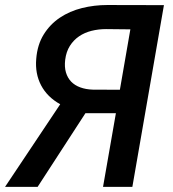

<svg xmlns="http://www.w3.org/2000/svg" viewBox="-68 -731 675 751"><path d="M335 0 385.3 -288.1H266.1L79.1 0H-48.3L167.5 -323.2Q116.7 -351.6 92.8 -397.2Q68.8 -442.9 73.7 -500.5Q78.1 -556.2 103 -596.2Q127.9 -636.2 166.3 -661.9Q204.6 -687.5 252.7 -699.5Q300.8 -711.4 351.6 -711.4L573.2 -710.9L449.7 0ZM187 -497.1Q183.6 -469.2 189.9 -447.8Q196.3 -426.3 210.4 -411.6Q224.6 -397 246.1 -389.2Q267.6 -381.3 294.4 -380.4L400.9 -379.9L441.9 -616.2L346.7 -617.2Q317.4 -617.2 290 -610.4Q262.7 -603.5 241.2 -588.9Q219.7 -574.2 205.3 -551.5Q190.9 -528.8 187 -497.1Z"/></svg>

Font: Roboto Mono Medium
Style: Italic
Weight: 500
Designer: Google
Version: Version 2.000985; 2015; ttfautohint (v1.3)